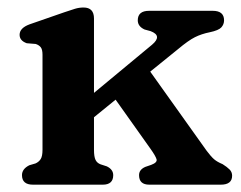

<svg xmlns="http://www.w3.org/2000/svg" viewBox="-20 -504 659 524"><path d="M70 0Q40 0 40 -26Q40 -43 60 -53L77 -58Q86 -62 91 -69.8Q96 -77.5 96 -95.5V-354.5Q96 -369 91.2 -375Q86.5 -381 77.5 -384L53 -386Q33.5 -393 33.5 -409Q33.5 -427.5 60.5 -437.5L155.5 -470.5Q173 -476.5 184.5 -480Q196 -483.5 208 -483.5Q236.5 -483.5 236.5 -453.5V-250.5L395 -382Q424 -406.5 391 -419L374.5 -423.5Q356 -432 356 -448.5Q356 -474.5 387 -474.5H560.5Q591.5 -474.5 591.5 -448.5Q591.5 -437.5 584 -429.2Q576.5 -421 552.5 -416Q530 -411.5 512 -402.5Q494 -393.5 466 -370L390 -308.5L544 -92.5Q556 -76.5 564.5 -69.2Q573 -62 587.5 -56Q599.5 -48.5 606.5 -41.5Q613.5 -34.5 613.5 -24.5Q613.5 0 582.5 0H387.5Q359.5 0 359.5 -26Q359.5 -41 376.5 -48.5L392.5 -54Q410 -60.5 407.2 -69.5Q404.5 -78.5 391 -97.5L295.5 -232L236.5 -184V-95.5Q236.5 -76 240.8 -67.5Q245 -59 254.5 -55.5L271.5 -50Q289 -41.5 289 -26Q289 0 260.5 0Z"/></svg>

Font: Fraunces 9pt Soft SemiBold
Style: Regular
Weight: 600
Version: Version 1.000;[b76b70a41]